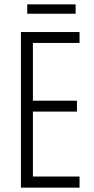

<svg xmlns="http://www.w3.org/2000/svg" viewBox="-20 -861 432 881"><path d="M327 -841H105V-798H327ZM345 0V-51H131V-349H333V-399H131V-664H345V-714H76V0Z"/></svg>

Font: Noto Sans Devanagari ExtraCondensed Light
Style: Regular
Weight: 300
Width: 2
Designer: Jelle Bosma - Monotype Design Team
Foundry: Monotype Imaging Inc.
Version: Version 2.004